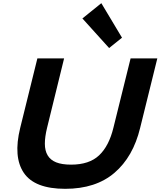

<svg xmlns="http://www.w3.org/2000/svg" viewBox="-20 -1177 1009 1207"><path d="M747 -940 666 -875 498 -1061 617 -1157ZM861 -373Q817 -191 699.5 -90.5Q582 10 390 10Q198 10 130 -90Q62 -190 107 -373L215 -810H383L276 -374Q262 -317 262 -273.5Q262 -230 279.5 -200.5Q297 -171 333 -156.5Q369 -142 427 -142Q541 -142 603 -200.5Q665 -259 693 -374L801 -810H969Z"/></svg>

Font: TypoPRO Sinkin Sans
Style: 700 Bold Italic
Weight: 700
Italic angle: -112°
Designer: Keith Bates
Foundry: K-Type
Version: Sinkin Sans (version 1.0)  by Keith Bates   •   © 2014   www